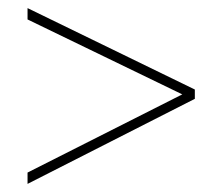

<svg xmlns="http://www.w3.org/2000/svg" viewBox="-20 -590 549 474"><path d="M48 -136V-164L430 -357L48 -542V-570L461 -369V-346Z"/></svg>

Font: Noto Sans Tamil SemiCondensed Thin
Style: Regular
Weight: 100
Width: 4
Designer: Jelle Bosma - Monotype Design Team
Foundry: Monotype Imaging Inc.
Version: Version 2.004; ttfautohint (v1.8.4.7-5d5b)